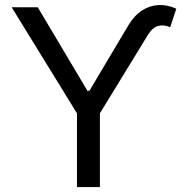

<svg xmlns="http://www.w3.org/2000/svg" viewBox="-20 -757 753 777"><path d="M329.1 -373V-389.6H346.7V-373ZM27.3 -727.5H132.8L337.9 -382.8L499 -653.8Q522.9 -693.8 554.4 -714.4Q585.9 -734.9 621.6 -736.6Q657.2 -738.3 693.4 -721.7L668.9 -647Q642.6 -658.2 619.6 -651.9Q596.7 -645.5 577.6 -614.3L384.3 -298.3V0H291.5V-298.3Z"/></svg>

Font: Inter Variable
Style: Regular
Weight: 400
Designer: Rasmus Andersson
Foundry: rsms
Version: Version 4.001;git-9221beed3